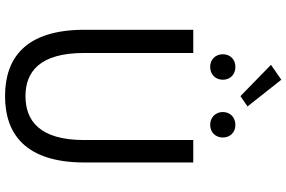

<svg xmlns="http://www.w3.org/2000/svg" viewBox="-207 -915 1135 761"><g transform="rotate(90 360.5 -534.5)"><path d="M361 13C510 13 624 -67 624 -302V-733H535V-300C535 -124 458 -68 361 -68C265 -68 190 -124 190 -300V-733H98V-302C98 -67 211 13 361 13ZM245 -800C275 -800 296 -821 296 -850C296 -880 275 -900 245 -900C216 -900 195 -880 195 -850C195 -821 216 -800 245 -800ZM361 -920 402 -948 296 -1082 237 -1041ZM475 -800C504 -800 525 -821 525 -850C525 -880 504 -900 475 -900C446 -900 424 -880 424 -850C424 -821 446 -800 475 -800Z"/></g></svg>

Font: Noto Sans HK
Style: Regular
Weight: 400
Designer: Ryoko NISHIZUKA 西塚涼子 (kana, bopomofo & ideographs); Paul D. Hunt (Latin, Greek & Cyrillic); Sandoll Communications 산돌커뮤니
Foundry: Adobe
Version: Version 2.004;hotconv 1.0.118;makeotfexe 2.5.65603